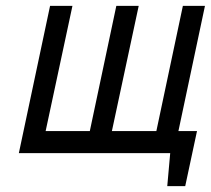

<svg xmlns="http://www.w3.org/2000/svg" viewBox="-20 -520 716 652"><path d="M549 -75 533 0H558L548 112H609L649 -75ZM601 -500 511 -75H360L451 -500H375L285 -75H135L226 -500H150L44 0H570L676 -500Z"/></svg>

Font: Advent Pro Medium
Style: Italic
Weight: 500
Italic angle: -12°
Version: Version 3.000